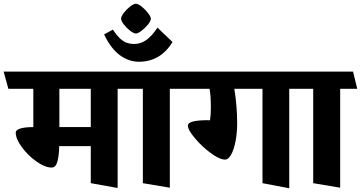

<svg xmlns="http://www.w3.org/2000/svg" viewBox="-45 -965 1942 1033"><path d="M39.6 -251.5Q39.6 -266.1 64.7 -273.7Q89.8 -281.2 134.3 -281.2V-487.3H0L-25.4 -579.6H655.8L679.2 -487.3H587.9V46.4L443.4 20.5V-178.7H273.4Q273.4 -134.3 264.6 -98.9Q255.9 -63.5 232.9 -63.5Q197.3 -63.5 151.4 -95.9Q105.5 -128.4 72.5 -173.3Q39.6 -218.3 39.6 -251.5ZM443.4 -487.3H274.4V-281.2H443.4Z M654.8 -487.3 630.9 -579.6H938L960.4 -487.3H868.7V44.9L723.6 20.5V-487.3Z M606.4 -864.7Q606.4 -876.5 621.1 -895.8Q635.7 -915 655 -929.9Q674.3 -944.8 686 -944.8Q698.2 -944.8 717.5 -929.4Q736.8 -914.1 751.7 -894.5Q766.6 -875 766.6 -864.7Q766.6 -852.1 751.2 -833Q735.8 -814 716.3 -799.3Q696.8 -784.7 686 -784.7Q674.8 -784.7 655.5 -799.3Q636.2 -814 621.3 -833.3Q606.4 -852.5 606.4 -864.7ZM562 -805.7Q583 -774.4 601.1 -757.8Q619.1 -741.2 637.2 -734.9Q655.3 -728.5 678.7 -728.5Q711.9 -728.5 742.2 -749.8Q772.5 -771 802.2 -816.4L883.3 -738.8Q817.9 -632.8 702.6 -632.8Q647.9 -632.8 599.9 -668Q551.8 -703.1 515.1 -779.8Z M887.7 -579.6H1574.2L1596.7 -487.3H1511.2V47.9L1367.2 20.5V-487.3H1215.8Q1231 -393.1 1231 -301.8Q1231 -249.5 1222.2 -204.6Q1213.4 -159.7 1198.5 -133.1Q1183.6 -106.4 1166 -106.4Q1136.2 -106.4 1088.4 -141.8Q1040.5 -177.2 1003.2 -221.9Q965.8 -266.6 965.8 -288.6Q965.8 -303.2 989.7 -310.3Q1013.7 -317.4 1064.5 -318.4Q1078.1 -318.4 1085 -317.9Q1089.4 -343.8 1089.4 -387.2Q1089.4 -451.7 1082.5 -487.3H912.6Z M1571.3 -487.3 1547.4 -579.6H1854.5L1877 -487.3H1785.2V44.9L1640.1 20.5V-487.3Z"/></svg>

Font: Vesper Libre Heavy
Style: Regular
Weight: 900
Designer: Robert Keller & Kimya Gandhi
Foundry: Mota Italic
Version: Version 1.058